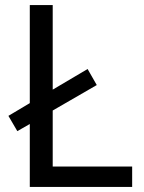

<svg xmlns="http://www.w3.org/2000/svg" viewBox="-20 -734 564 754"><path d="M97 0V-247L48 -219L13 -279L97 -329V-714H187V-382L324 -463L360 -400L187 -300V-80H499V0Z"/></svg>

Font: Noto Sans Symbols 2
Style: Regular
Weight: 400
Designer: Monotype Design Team
Foundry: Monotype Imaging Inc.
Version: Version 2.008; ttfautohint (v1.8.4.7-5d5b)